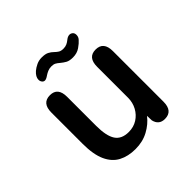

<svg xmlns="http://www.w3.org/2000/svg" viewBox="-169 -794 957 957"><g transform="rotate(-45 309.5 -316.0)"><path d="M149.5 -481Q204.5 -481 204.5 -414.5V-210Q204.5 -138.5 226.2 -105.8Q248 -73 298 -73Q332.5 -73 359 -89.8Q385.5 -106.5 400.8 -134.8Q416 -163 416 -196.5V-414.5Q416 -481 471.5 -481Q527 -481 527 -414.5V-58Q527 8.5 471.5 8.5Q429.5 8.5 420 -33L419 -66Q393.5 -32.5 353.2 -10.8Q313 11 261.5 11Q210 11 172.2 -9Q134.5 -29 114 -74Q93.5 -119 93.5 -194V-414.5Q93.5 -481 149.5 -481ZM364 -532.5Q339.5 -532.5 325.8 -540.2Q312 -548 299.5 -558.5Q289.5 -567.5 280.2 -572.5Q271 -577.5 256.5 -577.5Q242 -577.5 230.2 -572.5Q218.5 -567.5 209 -561Q193.5 -550 184 -550Q175.5 -550 169.5 -557.5Q163.5 -565 163.5 -575.5Q163.5 -596 186 -616Q198.5 -626.5 215.8 -634.8Q233 -643 253.5 -643Q278 -643 291.8 -636Q305.5 -629 316.5 -618Q325.5 -609 335.2 -603Q345 -597 361 -597Q375.5 -597 385.8 -601.8Q396 -606.5 404.5 -613.5Q410.5 -618.5 417.2 -622Q424 -625.5 431.5 -625.5Q441 -625.5 448.5 -619Q456 -612.5 456 -600Q456 -585 446 -574.5Q435 -561.5 414 -547Q393 -532.5 364 -532.5Z"/></g></svg>

Font: Sono Monospace Medium
Style: Regular
Weight: 500
Designer: Tyler Finck
Foundry: Tyler Finck
Version: Version 2.112